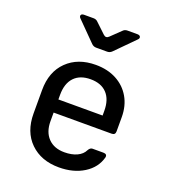

<svg xmlns="http://www.w3.org/2000/svg" viewBox="-143 -889 887 1004"><g transform="rotate(20 300.0 -387.5)"><path d="M300 10Q201 10 140.5 -49Q80 -108 80 -210V-340Q80 -442 140.5 -501Q201 -560 300 -560Q366 -560 415.5 -533.5Q465 -507 492.5 -459.5Q520 -412 520 -349V-270Q520 -250 500 -250H177V-202Q177 -142 210 -108Q243 -74 300 -74Q341 -74 370 -87.5Q399 -101 411 -126Q420 -142 433 -142H493Q515 -142 512 -123Q496 -62 438.5 -26Q381 10 300 10ZM177 -349V-323H423V-349Q423 -412 391 -446Q359 -480 300 -480Q241 -480 209 -446Q177 -412 177 -349ZM270 -645Q255 -645 244 -656L142 -759Q132 -768 135 -776.5Q138 -785 152 -785H205Q220 -785 230 -774L285 -722Q300 -708 315 -723L368 -774Q378 -785 393 -785H448Q462 -785 465.5 -776.5Q469 -768 459 -759L357 -656Q346 -645 331 -645Z"/></g></svg>

Font: Pitagon Sans Mono Medium
Style: Regular
Weight: 500
Monospace: yes
Designer: Travis Tran
Foundry: Pitagon
Version: Version 1.001; ttfautohint (v1.8.4.7-5d5b);gftools[0.9.26]